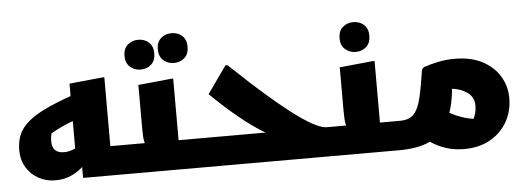

<svg xmlns="http://www.w3.org/2000/svg" viewBox="-53 -974 3164 1155"><g transform="rotate(-5 1529.0 -397.0)"><path d="M688 0H408V-66Q384 -42 341 -21Q298 0 240 0Q187 0 141.5 -24.5Q96 -49 68 -94Q40 -139 40 -200Q40 -252 57 -292Q74 -332 112.5 -366Q151 -400 215.5 -431.5Q280 -463 376 -497V-572L576 -592H588V-176H708V-20ZM236 -236Q236 -164 308 -164Q342 -164 376 -181V-346Q343 -334 309 -318.5Q275 -303 242 -283Q236 -260 236 -236Z M688 -176H796Q791 -192 789.5 -214Q788 -236 788 -264V-528L988 -548H1000V-176H1120V-20L1100 0H668V-156ZM1013 -641Q976 -641 949.5 -664.5Q923 -688 923 -731Q923 -775 949.5 -798Q976 -821 1013 -821Q1051 -821 1077 -798Q1103 -775 1103 -731Q1103 -688 1077 -664.5Q1051 -641 1013 -641ZM810 -619Q773 -619 746.5 -642.5Q720 -666 720 -709Q720 -753 746.5 -776Q773 -799 810 -799Q848 -799 874 -776Q900 -753 900 -709Q900 -666 874 -642.5Q848 -619 810 -619Z M1100 0V-156L1120 -176H1525Q1446 -223 1363 -292Q1280 -361 1204 -436L1320 -600H1332Q1466 -473 1562 -390.5Q1658 -308 1723.5 -261Q1789 -214 1830 -195Q1871 -176 1895 -176H1924V-20L1904 0Z M1904 -176H2012Q2007 -192 2005.5 -214Q2004 -236 2004 -264V-528L2204 -548H2216V-176H2336V-20L2316 0H1884V-156ZM2108 -612Q2071 -612 2044.5 -635.5Q2018 -659 2018 -702Q2018 -746 2044.5 -769Q2071 -792 2108 -792Q2146 -792 2172 -769Q2198 -746 2198 -702Q2198 -659 2172 -635.5Q2146 -612 2108 -612Z M2696 -519Q2795 -519 2864 -482.5Q2933 -446 2968.5 -386Q3004 -326 3004 -255Q3004 -176 2967.5 -112Q2931 -48 2864.5 -10.5Q2798 27 2707 27Q2596 27 2505 -35Q2433 0 2316 0V-156L2336 -176Q2393 -176 2421 -206Q2449 -236 2464.5 -301Q2480 -366 2496 -472L2508 -485Q2549 -499 2596.5 -509Q2644 -519 2696 -519ZM2797 -227Q2797 -278 2759 -306Q2721 -334 2666 -341Q2662 -301 2655 -265Q2648 -229 2637 -198Q2708 -159 2779 -149Q2787 -166 2792 -185Q2797 -204 2797 -227Z"/></g></svg>

Font: Kufam Black
Style: Regular
Weight: 900
Designer: Wael Morcos, Artur Schmal
Foundry: Original Type
Version: Version 1.301; ttfautohint (v1.8.3)